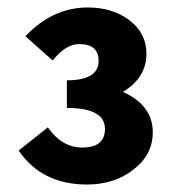

<svg xmlns="http://www.w3.org/2000/svg" viewBox="-20 -906 472 514"><path d="M30 -503 108 -565Q146 -511 200 -511Q261 -511 261 -561Q261 -617 159 -617V-691Q244 -691 244 -743Q244 -788 192 -788Q156 -788 121 -744L48 -809Q121 -886 215 -886Q280 -886 325 -853Q372 -818 372 -762Q372 -698 309 -660Q389 -624 389 -552Q389 -491 336 -451Q285 -412 213 -412Q92 -412 30 -503Z"/></svg>

Font: KaiGen Gothic KR Heavy
Style: Heavy
Weight: 900
Designer: Ryoko NISHIZUKA  (kana & ideographs); Paul D. Hunt (Latin, Greek & Cyrillic); Wenlong ZHANG  (bopomofo); Sandoll Communi
Foundry: Adobe Systems Incorporated
Version: Version 1.002 March 28, 2018